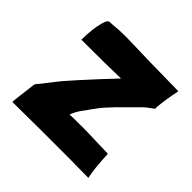

<svg xmlns="http://www.w3.org/2000/svg" viewBox="-117 -523 633 633"><g transform="rotate(45 199.0 -206.5)"><path d="M362 -98Q364 -38 372 0Q374 2 371 2Q336 2 289 1H154Q79 2 20 2Q18 2 18 0Q18 -6 26 -67Q27 -72 27 -75Q28 -92 32 -95Q38 -101 64 -135Q84 -162 118 -199Q124 -205 143 -226.5Q162 -248 169 -255L217 -306Q159 -304 35 -304Q34 -304 34 -306Q34 -328 37 -355Q41 -383 48 -402Q53 -410 56 -411Q63 -411 72 -412Q98 -415 132 -415Q150 -415 248 -412Q356 -410 378 -410Q380 -410 380 -408Q370 -360 367 -324V-315L359 -309Q346 -300 336 -291L305 -260L271 -226L246 -199Q239 -192 222.5 -169Q206 -146 204 -143Q192 -128 184 -110L181 -102Q196 -103 247 -103Q266 -103 304 -101.5Q342 -100 360 -100Z"/></g></svg>

Font: Tovari Sans
Style: Bold
Weight: 700
Designer: Verneri Kontto, Denis Ignatov
Foundry: Verneri Kontto
Version: Version 1.10 May 7, 2019